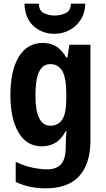

<svg xmlns="http://www.w3.org/2000/svg" viewBox="-20 -791 580 1051"><path d="M215 -556Q253 -556 284.5 -538.5Q316 -521 343 -476H349L360 -546H475V-21Q475 105 414 172.5Q353 240 229 240Q185 240 145 231.5Q105 223 66 205V95Q112 117 157 126.5Q202 136 239 136Q289 136 314.5 107.5Q340 79 340 10V2Q340 -17 341 -36.5Q342 -56 344 -73H340Q313 -25 280 -7.5Q247 10 209 10Q126 10 81.5 -65.5Q37 -141 37 -270Q37 -405 83 -480.5Q129 -556 215 -556ZM255 -440Q214 -440 194 -398Q174 -356 174 -268Q174 -103 256 -103Q298 -103 320.5 -136.5Q343 -170 343 -253V-274Q343 -365 321 -402.5Q299 -440 255 -440ZM447 -771Q446 -722 423 -685Q400 -648 362 -627Q324 -606 279 -606Q209 -606 162.5 -649.5Q116 -693 114 -771H193Q193 -733 219.5 -719.5Q246 -706 280 -706Q312 -706 340 -719.5Q368 -733 368 -771Z"/></svg>

Font: Noto Sans Sinhala UI Condensed
Style: Bold
Weight: 700
Width: 3
Designer: Jelle Bosma - Monotype Design Team
Foundry: Monotype Imaging Inc.
Version: Version 2.006; ttfautohint (v1.8.4.7-5d5b)